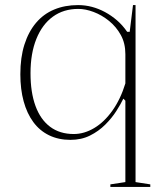

<svg xmlns="http://www.w3.org/2000/svg" viewBox="-20 -535 657 755"><path d="M414 200V190L473 181V-139L465 -147Q455 -126 437.5 -98.5Q420 -71 394 -45Q368 -19 334 -2Q300 15 257 15Q210 15 173 -3Q136 -21 111 -55Q86 -89 73 -136.5Q60 -184 60 -243Q60 -309 76 -359.5Q92 -410 121.5 -445Q151 -480 193 -497.5Q235 -515 287 -515Q315 -515 341.5 -508Q368 -501 393 -487.5Q418 -474 440 -455Q462 -436 480 -410H490L503 -515H513V181L571 190V200ZM270 -8Q311 -8 350.5 -31.5Q390 -55 422 -100Q454 -145 473 -207V-322Q473 -365 455 -397.5Q437 -430 408.5 -453Q380 -476 348 -488Q316 -500 288 -500Q230 -500 188 -469.5Q146 -439 123 -382Q100 -325 100 -247Q100 -172 119.5 -118.5Q139 -65 177 -36.5Q215 -8 270 -8Z"/></svg>

Font: Kalnia ExtraLight
Style: Regular
Weight: 250
Designer: Frida Medrano
Foundry: Frida Medrano
Version: Version 1.105